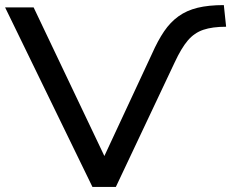

<svg xmlns="http://www.w3.org/2000/svg" viewBox="-22 -734 908 754"><path d="M341 0 -2 -705H110L399 -98H377L575 -523Q598 -575 622.5 -611Q647 -647 679 -670Q711 -693 754 -703.5Q797 -714 857 -714L866 -629Q812 -629 776.5 -617Q741 -605 715.5 -575Q690 -545 664 -489L433 0Z"/></svg>

Font: Nunito Sans 10pt SemiExpanded Medium
Style: Regular
Weight: 500
Width: 6
Designer: Vernon Adams
Foundry: Vernon Adams
Version: Version 3.101;gftools[0.9.27]